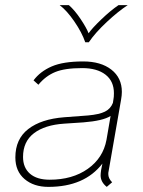

<svg xmlns="http://www.w3.org/2000/svg" viewBox="-20 -720 560 750"><path d="M404 -50Q403 -47 403 -40Q403 -23 418 -8L397 10Q373 -9 373 -35Q373 -42 375 -56L380 -81Q310 10 169 10Q112 10 76 -20.5Q40 -51 40 -105Q40 -177 90.5 -216Q141 -255 231 -262L324 -269Q368 -273 390 -284Q412 -295 421 -318L423 -331Q425 -340 425 -356Q425 -403 392 -428.5Q359 -454 301 -454Q233 -454 195.5 -438.5Q158 -423 130 -389L111 -406Q137 -441 182 -460.5Q227 -480 305 -480Q374 -480 415 -448Q456 -416 456 -361Q456 -348 453 -331ZM412 -267Q382 -248 306 -242L231 -237Q155 -232 112.5 -199.5Q70 -167 70 -107Q70 -65 97 -41.5Q124 -18 174 -18Q263 -18 323 -60.5Q383 -103 396 -174ZM213 -700H249Q272 -680 295 -645.5Q318 -611 326 -590Q340 -610 376 -644.5Q412 -679 443 -700H479Q442 -676 397 -634Q352 -592 327 -555H313Q300 -593 270.5 -636Q241 -679 213 -700Z"/></svg>

Font: KoHo ExtraLight
Style: Italic
Weight: 275
Italic angle: -10°
Version: Version 1.000; ttfautohint (v1.6)